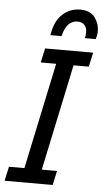

<svg xmlns="http://www.w3.org/2000/svg" viewBox="-60 -941 529 979"><g transform="rotate(5 204.5 -451.5)"><path d="M2 0 18 -73H97L212 -617H133L149 -690H395L379 -617H301L186 -73H264L248 0ZM409 -802Q409 -788 406.5 -777Q404 -766 402 -760H346Q348 -766 349 -772.5Q350 -779 350 -792Q350 -814 337.5 -827.5Q325 -841 301 -841Q275 -841 256 -821.5Q237 -802 227 -760H170Q181 -832 219.5 -867.5Q258 -903 310 -903Q362 -903 385.5 -871.5Q409 -840 409 -802Z"/></g></svg>

Font: Radio Canada Condensed
Style: Italic
Weight: 400
Width: 3
Italic angle: -12°
Designer: Charles Daoud, Etienne Aubert Bonn, Alexandre Saumier Demers, Jacques Le Bailly
Foundry: Radio-Canada
Version: Version 2.104; ttfautohint (v1.8.4.7-5d5b);gftools[0.9.28.de